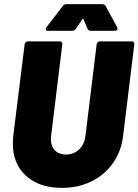

<svg xmlns="http://www.w3.org/2000/svg" viewBox="-20 -900 669 928"><path d="M42 -207Q42 -219 44 -243L99 -685Q100 -692 104 -696Q108 -700 115 -700H268Q275 -700 278.5 -696Q282 -692 281 -685L227 -243Q226 -238 226 -227Q226 -193 245.5 -173Q265 -153 299 -153Q336 -153 362 -177.5Q388 -202 393 -243L447 -685Q448 -692 452.5 -696Q457 -700 463 -700H617Q623 -700 626.5 -696Q630 -692 629 -685L575 -243Q566 -168 525.5 -111Q485 -54 421.5 -23Q358 8 279 8Q170 8 106 -50Q42 -108 42 -207ZM201 -759Q201 -764 205 -769L283 -870Q289 -880 301 -880H474Q486 -880 491 -870L546 -769Q548 -763 548 -762Q548 -757 544 -754Q540 -751 534 -751H419Q407 -751 403 -761L384 -806Q383 -809 380.5 -809Q378 -809 377 -806L347 -761Q341 -751 328 -751H213Q201 -751 201 -759Z"/></svg>

Font: Barlow Black
Style: Italic
Weight: 900
Italic angle: -7°
Designer: Jeremy Tribby
Foundry: Tribby Type
Version: Version 1.408